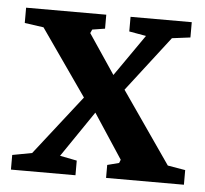

<svg xmlns="http://www.w3.org/2000/svg" viewBox="-42 -531 615 575"><g transform="rotate(5 265.5 -243.5)"><path d="M11 0V-44L70 -55L210 -234L71 -433L14 -441V-487H255V-445L217 -439L212 -428L292 -309L379 -434L328 -443V-487H512V-441L457 -434L329 -268L478 -53L531 -44V0H297V-39L332 -48L336 -58L248 -192L154 -54L205 -44V0Z"/></g></svg>

Font: Khartiya
Style: Bold
Weight: 700
Version: Version 1.0.2